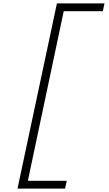

<svg xmlns="http://www.w3.org/2000/svg" viewBox="-20 -965 640 1130"><path d="M83 145 315 -945H595L585 -899H355L144 99H373L363 145Z"/></svg>

Font: Victor Mono Thin Thin
Style: Italic
Weight: 250
Italic angle: -12°
Monospace: yes
Version: Version 1.561;gftools[0.9.30]